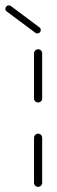

<svg xmlns="http://www.w3.org/2000/svg" viewBox="-94 -704 213 723"><path d="M49.6 -0.4Q43.3 -0.4 38.7 -4.8Q34.1 -9.3 34.1 -15.6V-185.2Q34.1 -191.5 38.7 -196.1Q43.3 -200.7 49.6 -200.7Q55.9 -200.7 60.4 -196.1Q64.8 -191.5 64.8 -185.2V-15.6Q64.8 -9.3 60.4 -4.8Q55.9 -0.4 49.6 -0.4ZM49.6 -318.1Q43.3 -318.1 38.7 -322.6Q34.1 -327 34.1 -333.3V-503.3Q34.1 -509.6 38.7 -514.1Q43.3 -518.5 49.6 -518.5Q55.9 -518.5 60.4 -514.1Q64.8 -509.6 64.8 -503.3V-333.3Q64.8 -327 60.4 -322.6Q55.9 -318.1 49.6 -318.1ZM-73.7 -670.7Q-73.7 -676.3 -70 -680Q-66.3 -683.7 -61.1 -683.7Q-56.7 -683.7 -53.3 -681.5L54.4 -601.1Q59.6 -597.4 59.6 -591.1Q59.6 -585.6 55.9 -581.9Q52.2 -578.1 46.7 -578.1Q41.9 -578.1 39.3 -580.4L-68.5 -660.7Q-73.7 -664.1 -73.7 -670.7Z"/></svg>

Font: 26F Galaxy Hebrew Ultra Light
Style: Regular
Weight: 200
Designer: C₂₉H₂₅N₃O₅
Version: Version 1.000